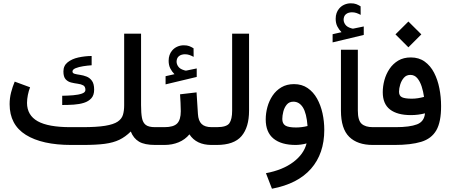

<svg xmlns="http://www.w3.org/2000/svg" viewBox="-20 -875 2721 1159"><path d="M477.5 -107.4Q564 -107.4 614.7 -115.7Q665.5 -124 690.2 -140.6Q714.8 -157.2 722.2 -181.9Q729.5 -206.5 729.5 -239.3V-671.9H831.5V-240.2Q831.5 -192.9 836.9 -163.6Q842.3 -134.3 860.1 -120.8Q877.9 -107.4 916 -107.4H933.1V0H917Q852.5 0 819.1 -20Q785.6 -40 769.5 -81.1Q736.8 -48.8 700.4 -31.2Q664.1 -13.7 612.3 -6.8Q560.5 0 481 0H410.2Q233.9 0 136 -61Q38.1 -122.1 38.1 -246.1Q38.1 -282.7 46.9 -317.1Q55.7 -351.6 68.8 -382.3L161.6 -348.1Q153.3 -327.1 148.2 -301.8Q143.1 -276.4 143.1 -253.4Q143.6 -179.2 207.3 -143.3Q271 -107.4 405.3 -107.4ZM355.5 -296.9Q389.2 -297.4 421.4 -300Q453.6 -302.7 474.6 -310.1Q495.6 -317.4 495.6 -332Q495.6 -352.5 482.2 -359.9Q468.8 -367.2 449 -369.6Q429.2 -372.1 409.4 -377Q389.6 -381.8 376.2 -396.5Q362.8 -411.1 362.8 -443.8Q362.8 -478.5 388.4 -499Q414.1 -519.5 453.1 -528.1Q492.2 -536.6 533.2 -537.1V-481Q509.3 -479.5 482.4 -475.3Q455.6 -471.2 436.5 -463.4Q417.5 -455.6 417.5 -443.4Q417.5 -433.1 430.7 -429.4Q443.8 -425.8 463.4 -423.1Q482.9 -420.4 502.4 -412.8Q522 -405.3 535.2 -387Q548.3 -368.7 548.3 -334Q548.3 -300.8 531.5 -282Q514.6 -263.2 486.8 -254.4Q459 -245.6 424.8 -243.4Q390.6 -241.2 355.5 -241.2Z M1268.6 0H1256.8Q1165 0 1123.5 -64Q1097.2 -32.2 1058.3 -16.1Q1019.5 0 972.7 0H913.6V-107.4H972.7Q1027.8 -107.4 1049.6 -129.9Q1071.3 -152.3 1071.3 -203.6Q1071.3 -228 1069.8 -254.4Q1068.4 -280.8 1066.9 -305.7L1166.5 -317.4L1174.8 -187Q1177.2 -146 1197 -126.7Q1216.8 -107.4 1257.8 -107.4H1268.6ZM1033.2 -427.2Q1017.6 -442.9 1007.8 -462.4Q998 -481.9 998 -508.3Q998 -527.3 1003.4 -542.5Q1008.8 -557.6 1018.1 -568.8Q1031.2 -585 1050 -593.3Q1068.8 -601.6 1088.9 -601.6Q1109.4 -601.6 1122.1 -596.7Q1134.8 -591.8 1148.4 -583.5L1148.9 -531.7Q1134.3 -539.6 1122.3 -543.5Q1110.4 -547.4 1095.7 -547.4Q1086.9 -547.4 1076.9 -544.7Q1066.9 -542 1059.1 -535.2Q1045.9 -523.4 1045.9 -502Q1046.4 -486.3 1056.9 -472.2Q1067.4 -458 1091.3 -451.2Q1093.8 -450.7 1096.2 -449.7Q1098.6 -448.7 1101.6 -448.7Q1104 -448.7 1106 -449.2L1167.5 -461.9V-410.6L979.5 -365.7V-415Z M1249 0V-107.4H1288.6Q1348.1 -107.4 1364.7 -131.3Q1381.3 -155.3 1381.3 -206.5V-671.9H1483.4V-207Q1483.4 -106.9 1438 -53.5Q1392.6 0 1288.1 0Z M1830.6 -9.3Q1815.9 -4.9 1797.1 -2.4Q1778.3 0 1764.6 0Q1678.2 0 1631.1 -38.3Q1584 -76.7 1584 -154.3Q1584 -191.4 1594.2 -229Q1604.5 -266.6 1625.5 -297.9Q1646.5 -329.1 1678.7 -348.1Q1710.9 -367.2 1754.9 -367.2Q1802.2 -367.2 1836.9 -343.5Q1871.6 -319.8 1893.8 -280Q1916 -240.2 1926.8 -191.2Q1937.5 -142.1 1937.5 -90.8Q1937.5 52.2 1857.4 143.6Q1777.3 234.9 1621.6 264.2L1585.4 170.4Q1686.5 151.4 1750.2 103.5Q1814 55.7 1830.6 -9.3ZM1836.4 -114.3Q1830.6 -191.4 1808.6 -226.3Q1786.6 -261.2 1751 -261.2Q1725.6 -261.2 1710.9 -243.4Q1696.3 -225.6 1690.2 -201.2Q1684.1 -176.8 1684.1 -156.7Q1684.1 -128.9 1702.4 -117.2Q1720.7 -105.5 1767.1 -105.5Q1783.7 -105.5 1801.5 -107.7Q1819.3 -109.9 1836.4 -114.3Z M2041.5 -680.7Q2025.9 -696.3 2016.1 -715.8Q2006.3 -735.4 2006.3 -761.7Q2006.3 -780.8 2011.7 -795.9Q2017.1 -811 2026.4 -822.3Q2039.6 -838.4 2058.3 -846.7Q2077.1 -855 2097.2 -855Q2117.7 -855 2130.4 -850.1Q2143.1 -845.2 2156.7 -836.9L2157.2 -785.2Q2142.6 -793 2130.6 -796.9Q2118.7 -800.8 2104 -800.8Q2095.2 -800.8 2085.2 -798.1Q2075.2 -795.4 2067.4 -788.6Q2054.2 -776.9 2054.2 -755.4Q2054.7 -739.7 2065.2 -725.6Q2075.7 -711.4 2099.6 -704.6Q2102.1 -704.1 2104.5 -703.1Q2106.9 -702.1 2109.9 -702.1Q2112.3 -702.1 2114.3 -702.6L2175.8 -715.3V-664.1L1987.8 -619.1V-668.5ZM2242.2 0H2230.5Q2137.7 0 2087.9 -49.1Q2038.1 -98.1 2038.1 -207V-574.7H2140.1V-207Q2140.1 -148.4 2162.8 -127.9Q2185.5 -107.4 2230.5 -107.4H2242.2Z M2367.2 -667.5 2445.3 -745.1 2523.4 -667.5 2445.3 -589.4ZM2545.4 -190.9Q2504.4 -180.2 2460 -180.2Q2378.4 -180.2 2334.5 -213.9Q2290.5 -247.6 2290.5 -318.4Q2290.5 -354.5 2300.5 -391.4Q2310.5 -428.2 2331.3 -459.2Q2352.1 -490.2 2384 -509.3Q2416 -528.3 2460 -528.3Q2508.8 -528.3 2543.7 -503.2Q2578.6 -478 2600.3 -436Q2622.1 -394 2632.3 -341.8Q2642.6 -289.6 2642.6 -235.4Q2643.1 -139.2 2613.8 -88.4Q2584.5 -37.6 2522.2 -18.8Q2460 0 2362.3 0H2223.1V-107.4H2367.7Q2453.6 -107.4 2497.3 -124.3Q2541 -141.1 2545.4 -190.9ZM2539.6 -290Q2535.2 -322.3 2525.4 -352.8Q2515.6 -383.3 2499 -403.1Q2482.4 -422.9 2457 -422.9Q2433.1 -422.9 2418.2 -405.8Q2403.3 -388.7 2396 -365Q2388.7 -341.3 2388.7 -321.3Q2388.7 -296.4 2407 -287.8Q2425.3 -279.3 2466.3 -279.3Q2484.4 -279.3 2502.9 -282.2Q2521.5 -285.2 2539.6 -290Z"/></svg>

Font: Vazir Medium FD
Style: Medium-FD
Weight: 500
Designer: Saber Rastikerdar
Foundry: Saber Rastikerdar
Version: Version 30.0.0